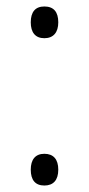

<svg xmlns="http://www.w3.org/2000/svg" viewBox="-20 -563 274 593"><path d="M117 -445C145 -445 160 -463 160 -494C160 -526 146 -543 117 -543C89 -543 75 -526 75 -494C75 -463 89 -445 117 -445ZM117 10C145 10 160 -7 160 -39C160 -71 145 -88 117 -88C89 -88 75 -70 75 -39C75 -7 89 10 117 10Z"/></svg>

Font: Noto Sans Malayalam SemiCondensed Light
Style: Regular
Weight: 300
Width: 4
Designer: Jelle Bosma - Monotype Design Team
Foundry: Monotype Imaging Inc.
Version: Version 2.104